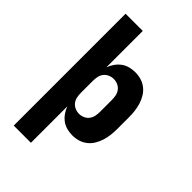

<svg xmlns="http://www.w3.org/2000/svg" viewBox="-276 -836 1153 1153"><g transform="rotate(45 300.0 -260.0)"><path d="M77 215V-735H223V-426Q231 -448 245 -468Q259 -488 278 -502Q297 -516 320.5 -522Q344 -528 368 -528Q393 -528 418 -520.5Q443 -513 463 -497Q483 -481 496.5 -458.5Q510 -436 517.5 -411.5Q525 -387 528 -361.5Q531 -336 531 -310V-210Q531 -184 528 -158.5Q525 -133 517.5 -108.5Q510 -84 496.5 -61.5Q483 -39 463 -23Q443 -7 418 0.5Q393 8 368 8Q344 8 320.5 2Q297 -4 278 -18Q259 -32 245 -52Q231 -72 223 -94V215ZM304 -112Q322 -112 339 -119.5Q356 -127 367 -141.5Q378 -156 381.5 -174Q385 -192 385 -210V-310Q385 -328 381.5 -346Q378 -364 367 -378.5Q356 -393 339 -400.5Q322 -408 304 -408Q286 -408 269 -400.5Q252 -393 241 -378.5Q230 -364 226.5 -346Q223 -328 223 -310V-210Q223 -192 226.5 -174Q230 -156 241 -141.5Q252 -127 269 -119.5Q286 -112 304 -112Z"/></g></svg>

Font: Iosevka Heavy Extended
Style: Regular
Weight: 900
Width: 7
Monospace: yes
Designer: Belleve Invis
Foundry: Belleve Invis
Version: Version 32.5.0; ttfautohint (v1.8.4)